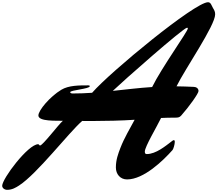

<svg xmlns="http://www.w3.org/2000/svg" viewBox="-153 -1585 1959 1730"><path d="M863.3 -766.1C947.3 -847.2 1500 -1335.4 1532.7 -1335.4C1536.6 -1335.4 1539.6 -1332.5 1539.6 -1328.6C1539.6 -1302.7 1301.3 -971.7 1217.8 -800.8C1096.2 -793 980 -778.3 863.3 -766.1ZM1060.1 -505.9C1016.6 -423.8 967.3 -344.2 931.2 -250.5C911.6 -198.7 891.1 -146 891.1 -75.7C891.1 -15.6 930.7 31.7 991.7 31.7C1142.6 31.7 1317.2 -137.9 1401.4 -232.9C1409.2 -241.7 1421.9 -284.2 1421.9 -306.6C1421.9 -318.8 1418 -322.3 1413.6 -322.3C1406.7 -322.3 1397.9 -314.5 1393.1 -311C1339.8 -270.5 1252.4 -196.8 1168.9 -196.8C1156.2 -196.8 1151.9 -204.6 1151.9 -219.2C1151.9 -262.7 1258.3 -439.5 1298.3 -522C1337.4 -523.9 1377.9 -524.9 1421.9 -524.9C1448.2 -524.9 1463.4 -525.4 1479 -543C1549.3 -622.1 1635.7 -742.2 1635.7 -764.6C1635.7 -789.1 1615.2 -801.3 1594.2 -802.2C1540 -804.7 1488.3 -806.6 1437.5 -807.1C1514.6 -964.8 1785.6 -1354.5 1785.6 -1455.6C1785.6 -1479.5 1778.3 -1492.7 1766.1 -1512.7C1752.4 -1536.1 1747.1 -1564.9 1721.2 -1564.9C1602.5 -1564.9 840.8 -937.5 676.8 -749C620.1 -745.1 562.5 -742.7 502.9 -742.7C492.2 -742.7 479.5 -745.1 479.5 -754.4C479.5 -773.4 655.8 -783.7 655.8 -808.1C655.8 -814.9 649.9 -815.9 642.6 -815.9C557.6 -815.9 465.8 -815.9 399.9 -776.4C295.9 -713.9 192.9 -590.3 192.9 -544.4C192.9 -488.8 357.9 -498.5 413.6 -496.6C373 -462.4 232.4 -273.9 207.5 -273.9C201.2 -273.9 197.8 -285.6 191.4 -285.6C100.1 -285.6 -133.3 24.9 -133.3 88.9C-133.3 109.9 -111.3 125.5 -88.4 125.5C-43.9 125.5 -10.7 105.5 18.1 86.9C182.6 -19.1 465.8 -389.6 587.4 -495.1C616.7 -494.6 646.5 -494.6 676.8 -494.6C791 -494.6 948.7 -498 1060.1 -505.9Z"/></svg>

Font: Bodega Script
Style: Medium
Weight: 500
Italic angle: 39.7°
Version: Version 001.000